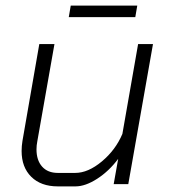

<svg xmlns="http://www.w3.org/2000/svg" viewBox="-20 -656 603 684"><path d="M57 -118Q57 -136 60 -154L120 -499H174L113 -153Q110 -138 110 -124Q110 -85 130 -62.5Q150 -40 186 -40H248Q294 -40 343 -81Q392 -122 416 -179L472 -499H525L437 0H385L401 -90Q368 -46 326 -19Q284 8 249 8H186Q126 8 91.5 -26Q57 -60 57 -118ZM232 -636H469L462 -595H225Z"/></svg>

Font: Bai Jamjuree Light
Style: Italic
Weight: 300
Italic angle: -10°
Version: Version 1.000; ttfautohint (v1.6)